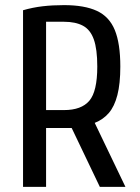

<svg xmlns="http://www.w3.org/2000/svg" viewBox="-20 -730 545 750"><path d="M70 0V-690Q108 -701 146.5 -705.5Q185 -710 230 -710Q310 -710 358.5 -687.5Q407 -665 428.5 -612.5Q450 -560 450 -470Q450 -403 438.5 -358.5Q427 -314 405 -288.5Q383 -263 350 -250L470 0H370L260 -230H160V0ZM160 -300H230Q298 -300 329 -336.5Q360 -373 360 -470Q360 -538 346.5 -576Q333 -614 304 -629.5Q275 -645 230 -645H160Z"/></svg>

Font: Cuprum
Style: Regular
Weight: 400
Designer: Jovanny Lemonad
Foundry: Jovanny Lemonad
Version: Version 3.000